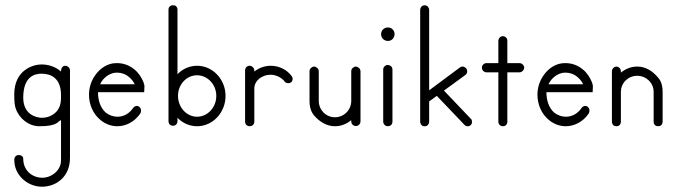

<svg xmlns="http://www.w3.org/2000/svg" viewBox="-20 -478 2564 727"><path d="M34 -121C34 -87 36 -78 40 -66C53 -29 89 0 129 0C202.2 0 197.4 -19.6 211 -23V130C211 165.2 177.3 195 140 195C104 195 68 169.6 68 123C68 114 60 109 51 109C40.8 109 34 116.6 34 128C34 132 35 137 35 141C41.3 190.5 87.4 229 139 229C191.5 229 245 192.5 245 120V-212C245 -221 236 -229 227 -229C224 -229 211 -227.7 211 -207C191 -225 164 -234 137 -234C104.8 -234 34 -212.5 34 -121ZM211 -118C211 -116.2 211 -113.8 211 -111.1C211 -100.1 210.4 -83 204 -71C193 -46 165 -32 139 -32C116.6 -32 68 -44.7 68 -108C68 -186.8 109.4 -199 137 -199C172.4 -199 211 -182.8 211 -118Z M424 -239H420C389 -239 359 -221 339 -191C324 -169 317 -144 317 -119C317 -83 332 -47 360 -24C379 -8 402 0 424 0C457 0 490 -17 511 -48C514 -53 515 -60 513 -66C510 -72 505 -77 499 -77C493 -77 487 -74 484 -69C469 -47 447 -36 425 -36C409 -36 394 -41 380 -52C359 -71 351 -100 351 -129H526C526 -139 527 -145 527 -151C527 -154 526 -156 526 -159H525C525 -161 525 -163 524 -165C516 -185 505 -202 489 -215C470 -231 447 -239 424 -239ZM423 -203C439 -203 455 -198 469 -186C478 -178 485 -170 490 -159H359C361 -163 363 -166 365 -170C380 -191 401 -203 423 -203Z M634 -458C625 -458 618 -451 618 -442V-19C618 -13 621 -7 626 -4C632 -1 638 -1 644 -4C649 -7 652 -13 652 -19V-32C671 -12 698 0 726 0C786 0 834 -52 834 -115C834 -177 786 -229 726 -229C698 -229 671 -217 652 -197V-442C652 -447 650 -451 647 -454C644 -458 639 -458 635 -458ZM726 -193C766 -193 799 -158 799 -115C799 -71 766 -36 726 -36C687 -36 654 -71 654 -115C654 -158 686 -193 726 -193Z M925 -229C915 -229 908 -221 908 -211V-17C908 -11 911 -5 917 -2C920 -1 923 0 925 0C928 0 931 -1 934 -2C940 -5 943 -11 943 -17V-143C943 -172 971 -195 1005 -195C1026 -195 1048 -183 1058 -169C1061 -165 1066 -163 1072 -163C1075 -163 1079 -164 1082 -166C1086 -169 1088 -174 1088 -180C1088 -183 1087 -186 1085 -189C1068 -213 1038 -229 1005 -229C981 -229 959 -220 943 -207V-211C943 -216 941 -220 938 -223C934 -227 930 -229 925 -229Z M1248 0C1272 0 1293 -9 1310 -23V-18C1310 -12 1313 -6 1319 -3C1324 0 1331 0 1336 -3C1341 -6 1345 -12 1345 -18V-76V-96V-208C1345 -215 1341 -220 1336 -223C1333 -225 1330 -226 1327 -226C1324 -226 1321 -225 1319 -223C1313 -220 1310 -215 1310 -208V-96C1310 -62 1283 -34 1248 -34C1214 -34 1187 -62 1187 -96V-208C1187 -215 1183 -220 1178 -223C1175 -225 1172 -226 1169 -226C1166 -226 1163 -225 1161 -223C1155 -220 1152 -215 1152 -208V-96C1152 -62 1164 -48 1169 -41C1189 -18 1216 0 1248 0Z M1448 -232C1439 -232 1431 -224 1431 -215V-17C1431 -11 1435 -5 1440 -2C1443 -1 1446 0 1449 0C1452 0 1455 -1 1457 -2C1463 -5 1466 -11 1466 -17V-215C1466 -219 1464 -224 1461 -227C1457 -230 1453 -232 1448 -232ZM1474 -349C1474 -363 1463 -374 1449 -374C1434 -374 1423 -363 1423 -349C1423 -334 1434 -323 1449 -323C1463 -323 1474 -334 1474 -349Z M1588 -458C1578 -458 1571 -450 1571 -440V-17C1571 -11 1574 -6 1579 -2C1585 1 1591 1 1597 -2C1602 -6 1605 -11 1605 -17V-94L1634 -115L1738 -6C1741 -2 1746 0 1751 0H1754C1760 -1 1765 -6 1767 -12V-17C1767 -22 1766 -26 1762 -29L1661 -135L1742 -194C1747 -198 1749 -203 1749 -208C1749 -212 1748 -215 1746 -218C1742 -223 1737 -226 1731 -226C1728 -226 1725 -225 1722 -223L1605 -136V-440C1605 -445 1603 -449 1600 -453C1597 -456 1592 -458 1588 -458Z M1884 -341C1875 -341 1867 -333 1867 -323V-239H1822C1816 -239 1810 -236 1807 -230C1805 -228 1805 -225 1805 -222C1805 -219 1805 -216 1807 -213C1810 -208 1816 -204 1822 -204H1867V-17C1867 -11 1870 -5 1876 -2C1878 -1 1881 0 1884 0C1887 0 1890 -1 1893 -2C1898 -5 1901 -11 1901 -17V-204H1947C1953 -204 1959 -208 1962 -213C1964 -216 1965 -219 1965 -222C1965 -225 1964 -228 1962 -230C1959 -236 1953 -239 1947 -239H1901V-323C1901 -328 1900 -333 1896 -336C1893 -339 1889 -341 1884 -341Z M2122 -239H2118C2087 -239 2057 -221 2037 -191C2022 -169 2015 -144 2015 -119C2015 -83 2030 -47 2058 -24C2077 -8 2100 0 2122 0C2155 0 2188 -17 2209 -48C2212 -53 2213 -60 2211 -66C2208 -72 2203 -77 2197 -77C2191 -77 2185 -74 2182 -69C2167 -47 2145 -36 2123 -36C2107 -36 2092 -41 2078 -52C2057 -71 2049 -100 2049 -129H2224C2224 -139 2225 -145 2225 -151C2225 -154 2224 -156 2224 -159H2223C2223 -161 2223 -163 2222 -165C2214 -185 2203 -202 2187 -215C2168 -231 2145 -239 2122 -239ZM2121 -203C2137 -203 2153 -198 2167 -186C2176 -178 2183 -170 2188 -159H2057C2059 -163 2061 -166 2063 -170C2078 -191 2099 -203 2121 -203Z M2393 -226C2369 -226 2348 -217 2331 -203V-207C2331 -214 2328 -220 2323 -223C2320 -225 2317 -226 2314 -226C2311 -226 2308 -225 2305 -223C2300 -220 2297 -214 2297 -207V-150V-130V-17C2297 -11 2300 -5 2305 -2C2308 -1 2311 0 2314 0C2317 0 2320 -1 2323 -2C2328 -5 2331 -11 2331 -17V-130C2331 -164 2358 -191 2393 -191C2427 -191 2455 -164 2455 -130V-17C2455 -11 2458 -5 2463 -2C2466 -1 2469 0 2472 0C2475 0 2478 -1 2481 -2C2486 -5 2489 -11 2489 -17V-130C2489 -164 2477 -178 2472 -184C2452 -208 2426 -226 2393 -226Z"/></svg>

Font: LetsTrace
Style: basic
Weight: 500
Version: Version 002.000